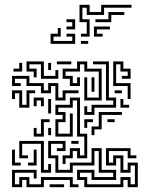

<svg xmlns="http://www.w3.org/2000/svg" viewBox="-20 -771 630 797"><path d="M150 -444V-504H102V-486H132V-450H120V-474H90V-516H162V-456H210V-480H222V-444ZM216 -504V-516H276V-504ZM330 -354V-450H342V-366H390V-474H330V-504H312V-474H252V-456H282V-426H300V-450H312V-414H270V-444H240V-486H300V-516H342V-486H402V-354ZM330 -294V-330H342V-306H360V-336H450V-354H420V-504H366V-516H432V-366H462V-324H372V-294ZM510 -360V-414H450V-516H492V-486H522V-444H486V-456H510V-474H480V-504H462V-426H522V-360ZM36 -474V-486H60V-510H72V-474ZM180 -480V-510H192V-480ZM210 -354V-414H192V-384H150V-414H90V-444H42V-426H66V-414H30V-456H102V-426H162V-396H180V-426H222V-366H240V-396H306V-384H252V-354ZM360 -390V-450H372V-390ZM60 -324V-384H42V-360H30V-396H72V-336H90V-396H126V-384H102V-324ZM456 -384V-396H486V-384ZM120 -330V-366H162V-330H150V-354H132V-330ZM240 -90V-126H270V-156H312V-126H330V-204H300V-354H282V-324H222V-306H252V-264H222V-216H270V-300H282V-204H210V-276H240V-294H210V-336H270V-366H312V-216H342V-114H300V-144H282V-114H252V-90ZM480 -324V-360H492V-336H516V-324ZM180 -300V-360H192V-300ZM360 -210V-246H390V-306H486V-294H402V-234H372V-210ZM120 -204V-240H132V-216H150V-276H186V-264H162V-204ZM330 -240V-276H366V-264H342V-240ZM426 -264V-276H456V-264ZM180 -210V-240H192V-210ZM150 -54V-174H72V-126H96V-114H60V-186H162V-66H180V-90H192V-54ZM276 -174V-186H306V-174ZM330 6V-24H300V-66H372V-36H450V-54H390V-144H372V-84H282V-54H210V-114H180V-186H252V-144H216V-156H240V-174H192V-126H222V-66H270V-96H360V-156H402V-66H462V-24H360V-54H312V-36H342V-6H480V-36H522V-6H540V-84H522V-54H480V-114H462V-84H420V-156H522V-126H546V-114H510V-144H432V-96H450V-126H492V-66H510V-96H552V6H510V-24H492V6ZM96 -84V-96H120V-150H132V-84ZM30 -84V-150H42V-96H66V-84ZM30 6V-66H132V-30H120V-54H42V-6H60V-36H102V-6H150V-36H282V-6H306V6H270V-24H162V6H90V-24H72V6ZM186 6V-6H246V6ZM316 -619V-631H340V-679H310V-751H352V-721H400V-751H526V-739H412V-709H340V-739H322V-691H352V-619ZM376 -679V-691H430V-721H496V-709H442V-679ZM256 -649V-661H280V-679H256V-691H292V-649ZM370 -619V-661H436V-649H382V-631H406V-619ZM190 -589V-631H220V-655H232V-619H202V-601H280V-619H256V-631H292V-589ZM316 -589V-601H346V-589Z"/></svg>

Font: Rubik Maze
Style: Regular
Weight: 400
Designer: Hubert and Fischer, NaN
Foundry: Hubert and Fischer, NaN
Version: Version 2.200